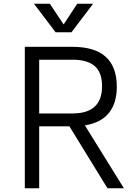

<svg xmlns="http://www.w3.org/2000/svg" viewBox="-20 -1009 738 1029"><path d="M113 0ZM352 -332H190V0H113V-758H369Q606 -758 606 -544Q606 -456 563.5 -403.5Q521 -351 435 -337L644 0H556ZM190 -401H369Q527 -401 527 -547Q527 -621 487.5 -655Q448 -689 369 -689H190ZM479 -989 363 -836H278L162 -989H247L321 -878L394 -989Z"/></svg>

Font: Biryani Light
Style: Regular
Weight: 300
Designer: Dan Reynolds and Mathieu Réguer
Foundry: Dan Reynolds and Mathieu Réguer
Version: Version 1.004; ttfautohint (v1.1) -l 5 -r 5 -G 72 -x 0 -D la